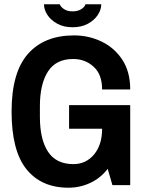

<svg xmlns="http://www.w3.org/2000/svg" viewBox="-20 -863 678 895"><path d="M299 12Q173 12 103.5 -74Q34 -160 34 -343Q34 -525 110 -611.5Q186 -698 325 -698Q394 -698 454 -669Q514 -640 550.5 -584Q587 -528 587 -446H456Q456 -516 416.5 -552Q377 -588 321 -588Q241 -588 203.5 -529.5Q166 -471 166 -368V-318Q166 -213 204 -155.5Q242 -98 322 -98Q381 -98 418.5 -143Q456 -188 456 -263V-311L510 -263H302V-373H587V0H504L482 -76Q449 -33 401 -10.5Q353 12 299 12ZM318 -736Q277 -736 247 -752.5Q217 -769 201 -793.5Q185 -818 185 -843H259Q261 -833 277 -821.5Q293 -810 318 -810Q344 -810 360.5 -821.5Q377 -833 378 -843H452Q452 -818 436 -793.5Q420 -769 390 -752.5Q360 -736 318 -736Z"/></svg>

Font: Archivo Narrow
Style: Bold
Weight: 700
Designer: Hector Gatti
Foundry: Omnibus-Type
Version: Version 3.002